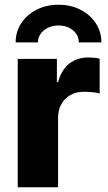

<svg xmlns="http://www.w3.org/2000/svg" viewBox="-20 -789 456 809"><path d="M54.7 0V-541H219.7V-442.9H224.6Q239.3 -496.1 272.7 -521.5Q306.2 -546.9 352.1 -546.9Q364.3 -546.9 376.7 -545.7Q389.2 -544.4 399.9 -541.5V-395Q388.2 -398.9 368.4 -400.6Q348.6 -402.3 332.5 -402.3Q301.3 -402.3 276.9 -388.7Q252.4 -375 238.5 -350.3Q224.6 -325.7 224.6 -292.5V0ZM226.6 -769Q278.3 -769 319.1 -748Q359.9 -727.1 383.5 -691.2Q407.2 -655.3 407.2 -610.4H312Q312 -641.1 287.4 -661.4Q262.7 -681.6 226.6 -681.6Q190.4 -681.6 165.3 -661.4Q140.1 -641.1 140.1 -610.4H45.9Q45.9 -655.3 69.6 -691.2Q93.3 -727.1 134 -748Q174.8 -769 226.6 -769Z"/></svg>

Font: Inter 17pt ExtraBold
Style: Regular
Weight: 800
Version: Version 4.001;git-66647c0bb